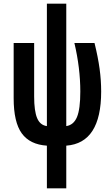

<svg xmlns="http://www.w3.org/2000/svg" viewBox="-20 -780 603 1040"><path d="M234 9Q142 3 98 -57.5Q54 -118 54 -248V-547H165V-257Q165 -179 181 -140.5Q197 -102 234 -97V-760H339V-97Q379 -103 397 -146Q415 -189 415 -284Q415 -411 383 -547H492Q511 -470 519.5 -407.5Q528 -345 528 -284Q528 -5 339 9V240H234Z"/></svg>

Font: Noto Sans Mono SemiCondensed
Style: Bold
Weight: 700
Width: 4
Designer: Monotype Design Team
Foundry: Monotype Imaging Inc.
Version: Version 2.014